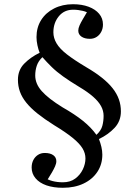

<svg xmlns="http://www.w3.org/2000/svg" viewBox="-20 -734 658 910"><path d="M278 156Q233 156 200 144.5Q167 133 148.5 111Q130 89 130 60Q130 40 138 24.5Q146 9 160 0Q174 -9 192 -9Q218 -9 232.5 1.5Q247 12 247 30Q247 41 241 54.5Q235 68 226 83.5Q217 99 206 116Q217 121 228.5 124Q240 127 252.5 128.5Q265 130 278 130Q313 130 336.5 112.5Q360 95 372.5 69Q385 43 385 17Q385 -8 371 -31Q357 -54 324.5 -80.5Q292 -107 236 -141Q190 -170 157.5 -196Q125 -222 104.5 -247.5Q84 -273 74.5 -299.5Q65 -326 65 -356Q65 -402 95 -432.5Q125 -463 168 -484Q162 -498 157.5 -519Q153 -540 153 -558Q153 -604 175 -639Q197 -674 236.5 -694Q276 -714 326 -714Q368 -714 400 -702Q432 -690 450 -668.5Q468 -647 468 -618Q468 -599 460 -583.5Q452 -568 438 -559Q424 -550 406 -550Q381 -550 366 -560.5Q351 -571 351 -589Q351 -600 357 -613.5Q363 -627 372.5 -643Q382 -659 392 -676Q383 -680 372.5 -682.5Q362 -685 350.5 -686.5Q339 -688 327 -688Q284 -688 258.5 -656.5Q233 -625 233 -581Q233 -554 248 -528.5Q263 -503 297 -476.5Q331 -450 388 -416Q431 -391 462.5 -366Q494 -341 514 -315.5Q534 -290 543.5 -263Q553 -236 553 -206Q553 -160 523 -128Q493 -96 449 -75Q456 -57 460.5 -38Q465 -19 465 -1Q465 45 441.5 80.5Q418 116 376 136Q334 156 278 156ZM437 -95Q459 -115 465 -137.5Q471 -160 471 -185Q471 -209 459 -231Q447 -253 421.5 -275.5Q396 -298 354 -323Q311 -349 279.5 -371.5Q248 -394 225 -416.5Q202 -439 181 -463Q162 -445 154.5 -423Q147 -401 147 -376Q147 -357 154.5 -338.5Q162 -320 178 -302Q194 -284 218.5 -265Q243 -246 277 -225Q335 -192 373.5 -161Q412 -130 437 -95Z"/></svg>

Font: Literata 60pt
Style: Regular
Weight: 400
Designer: Latin by Veronika Burian and Jose Scaglione. Greek by Irene Vlachou. Cyrillic by Vera Evstafieva.
Foundry: TypeTogether
Version: Version 3.002